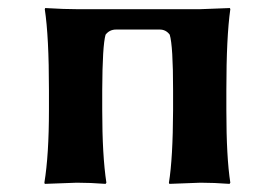

<svg xmlns="http://www.w3.org/2000/svg" viewBox="-20 -452 680 475"><path d="M540 -229V-179.2Q540 -63 549.8 0L547.9 2.9Q509.8 0 476.1 0Q476.1 0 398.9 2.9L397.9 0Q407.7 -60.1 408.2 -179.2V-229Q408.2 -338.9 399.9 -366.2Q390.1 -379.4 374 -378.9H267.1Q251 -378.9 241.2 -366.2Q233.4 -339.4 232.9 -229V-180.2Q232.9 -67.4 243.2 0L241.2 2.9Q204.1 0 169.9 0Q169.9 0 90.8 2.9L89.8 0Q101.1 -68.8 101.1 -180.2V-229Q101.1 -361.8 90.8 -429.2L91.8 -432.1Q139.6 -429.2 173.8 -429.2H473.1Q473.1 -429.2 548.8 -432.1L549.8 -429.2Q540 -360.8 540 -229Z"/></svg>

Font: Linux Biolinum O
Style: Bold
Weight: 700
Designer: Philipp H. Poll
Foundry: Philipp H. Poll
Version: Version 1.3.2